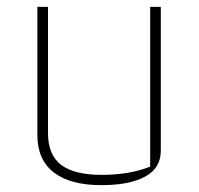

<svg xmlns="http://www.w3.org/2000/svg" viewBox="-20 -530 579 560"><path d="M89 -136V-510H120V-142Q120 -78 158.5 -49Q197 -20 276 -20Q358 -20 418 -44V-510H449V-90Q449 -40 403.5 -15Q358 10 276 10Q185 10 137 -27Q89 -64 89 -136Z"/></svg>

Font: Athiti ExtraLight
Style: Regular
Weight: 250
Version: Version 1.032